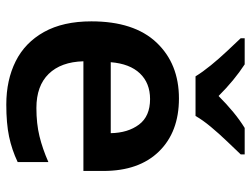

<svg xmlns="http://www.w3.org/2000/svg" viewBox="-116 -690 816 625"><g transform="rotate(90 292.5 -378.0)"><path d="M301 -552Q410 -552 473.5 -487Q537 -422 537 -306V-241H180Q182 -168 221 -128Q260 -88 332 -88Q383 -88 424 -98Q465 -108 508 -127V-27Q468 -8 425 1Q382 10 321 10Q241 10 180 -20.5Q119 -51 84.5 -113Q50 -175 50 -267Q50 -406 119 -479Q188 -552 301 -552ZM303 -458Q251 -458 219.5 -425Q188 -392 183 -330H414Q413 -386 386 -422Q359 -458 303 -458ZM229 -606Q215 -629 193 -656Q171 -683 147 -708.5Q123 -734 105 -753V-766H190Q216 -749 241.5 -728Q267 -707 293 -681Q319 -707 345 -728.5Q371 -750 397 -766H483V-753Q465 -734 440.5 -708.5Q416 -683 393.5 -656Q371 -629 358 -606Z"/></g></svg>

Font: Noto Sans Lao Looped SemiBold
Style: Regular
Weight: 600
Designer: Mark Frömberg, Ben Mitchell
Foundry: The Fontpad Ltd
Version: Version 1.002; ttfautohint (v1.8.4.7-5d5b)